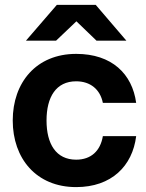

<svg xmlns="http://www.w3.org/2000/svg" viewBox="-20 -752 598 784"><path d="M291 12C435 12 521 -74 536 -196H400C390 -136 352 -100 291 -100C209 -100 170 -164 170 -260C170 -356 209 -420 291 -420C349 -420 389 -387 400 -332H536C520 -450 437 -532 291 -532C128 -532 32 -415 32 -260C32 -105 128 12 291 12ZM86 -586H209L292 -665L374 -586H496L371 -732H212Z"/></svg>

Font: Aspekta 650
Style: Regular
Weight: 650
Designer: Ivo Dolenc
Version: Version 2.000